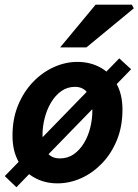

<svg xmlns="http://www.w3.org/2000/svg" viewBox="-24 -773 592 822"><path d="M222 12Q167.8 12 124.1 -12.1Q80.3 -36.1 54.9 -81.7Q29.5 -127.4 29.5 -192.5Q29.5 -264.6 53.4 -322.4Q77.2 -380.2 117.3 -421.9Q157.4 -463.6 206.8 -485.8Q256.2 -508 307.4 -508Q362 -508 405.8 -484Q449.5 -459.9 474.9 -414.3Q500.3 -368.7 500.3 -303.6Q500.3 -231.4 476.5 -173.2Q452.6 -114.9 412.5 -73.4Q372.4 -31.9 323 -9.9Q273.6 12 222 12ZM232.3 -94.8Q266.6 -94.8 292.5 -113.2Q318.3 -131.6 336.2 -161.6Q354 -191.6 362.7 -227.6Q371.4 -263.7 371.4 -299.1Q371.4 -345 352.4 -373.1Q333.3 -401.2 297.1 -401.2Q263.8 -401.2 237.9 -382.5Q212.1 -363.9 194.2 -333.6Q176.4 -303.4 167.2 -267.1Q158 -230.8 158 -195.4Q158 -151 176 -122.9Q194 -94.8 232.3 -94.8ZM46.2 28.6 -3.5 -19.1 486.5 -523.1 537.4 -476.5ZM233.5 -570 385.3 -753H540.3L548.9 -737.4L345.9 -570Z"/></svg>

Font: Source Sans 3 VF
Style: Italic
Weight: 200
Italic angle: -11°
Designer: Paul D. Hunt
Foundry: Adobe Systems Incorporated
Version: Version 3.042;hotconv 1.0.118;makeotfexe 2.5.65603